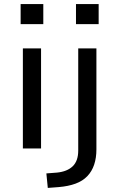

<svg xmlns="http://www.w3.org/2000/svg" viewBox="-20 -727 579 940"><path d="M81 -609V-707H192V-609ZM92 0V-490H181V0ZM352 -609V-707H463V-609ZM214 193 207 122 259 118Q309 113 336 87Q363 61 363 10V-490H452V4Q452 46 441 79Q430 112 407.5 135.5Q385 159 350 172Q315 185 267 189Z"/></svg>

Font: Nunito Sans 10pt SemiExpanded
Style: Regular
Weight: 400
Width: 6
Designer: Vernon Adams
Foundry: Vernon Adams
Version: Version 3.101;gftools[0.9.27]